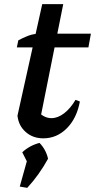

<svg xmlns="http://www.w3.org/2000/svg" viewBox="-20 -654 457 923"><path d="M188 11Q138 11 103.5 -19.5Q69 -50 64 -98L183 -634H284L169 -60L165 -115Q194 -86 227 -86Q258 -86 288.5 -109.5Q319 -133 343 -174L364 -166Q349 -85 301 -37Q253 11 188 11ZM61 -426 68 -460Q90 -472 111.5 -480.5Q133 -489 156 -492H417L405 -426ZM75 243 111 114 211 109Q169 186 111 249ZM126 155 87 78Q123 45 170 33Q201 65 211 109Z"/></svg>

Font: Piazzolla Thin
Style: Bold Italic
Weight: 700
Italic angle: -11.3°
Version: Version 2.005